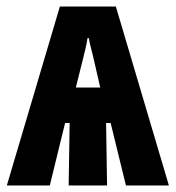

<svg xmlns="http://www.w3.org/2000/svg" viewBox="-20 -570 540 590"><path d="M237 -397Q240 -410 243 -422Q246 -434 249 -453H253Q256 -435 259.5 -422.5Q263 -410 266 -397L288 -301H213ZM133 0 180 -192H194L191 0H309L306 -192H320L367 0H499L336 -550H164L1 0Z"/></svg>

Font: Noto Sans Mono UI Condensed ExtraBold
Style: Regular
Weight: 800
Width: 3
Designer: Monotype Design team
Foundry: Monotype Imaging Inc.
Version: 1.000